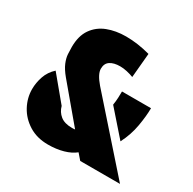

<svg xmlns="http://www.w3.org/2000/svg" viewBox="-162 -891 1069 1066"><g transform="rotate(30 373.0 -358.5)"><path d="M175 -363Q146 -398 134 -427Q122 -456 120.5 -480.5Q119 -505 119 -526Q119 -597 150 -641.5Q181 -686 233.5 -706.5Q286 -727 352 -727Q389 -727 428 -721.5Q467 -716 507 -705L493 -549Q472 -557 449.5 -562Q427 -567 406 -567Q366 -567 342.5 -551.5Q319 -536 319 -502Q319 -468 363 -417L731 -1H476L444 -38Q416 -15 372 -2.5Q328 10 275 10Q204 10 152 -22.5Q100 -55 72.5 -106Q45 -157 45 -213Q45 -254 59 -295Q73 -336 107 -367L234 -214Q243 -180 269.5 -158.5Q296 -137 342 -137Q347 -137 352.5 -137Q358 -137 364 -138ZM615 -207 478 -363Q482 -388 483 -411Q484 -434 484 -451H670Q670 -402 658.5 -335.5Q647 -269 615 -207Z"/></g></svg>

Font: Protest Guerrilla
Style: Regular
Weight: 400
Designer: Octavio Pardo
Foundry: Ashler Design
Version: Version 2.005; ttfautohint (v1.8.4.7-5d5b)